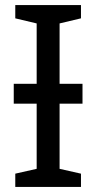

<svg xmlns="http://www.w3.org/2000/svg" viewBox="-20 -734 379 754"><path d="M298 -714V-662L214 -642V-405H304V-327H214V-71L298 -52V0H40V-52L124 -71V-327H34V-405H124V-642L40 -662V-714Z"/></svg>

Font: TSCustom
Style: Regular
Weight: 400
Designer: Monotype Design Team
Foundry: Monotype Imaging Inc.
Version: Version 2.004; ttfautohint (v1.8.3) -l 8 -r 50 -G 200 -x 14 